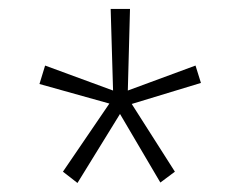

<svg xmlns="http://www.w3.org/2000/svg" viewBox="-20 -731 541 432"><path d="M226.1 -498 68.8 -542 81.5 -583.5 234.4 -527.3 229 -710.9H272.5L267.6 -527.3L419.9 -583.5L432.1 -544.4L276.4 -497.1L373.5 -344.7L340.8 -320.3L250 -474.6L154.3 -319.3L121.6 -344.7Z"/></svg>

Font: Ufes Sans Thin
Style: Regular
Weight: 100
Designer: Ricardo Esteves & Thais Bronze
Foundry: ProDesignUfes - Ricardo Esteves, Thais Bronze (This is a derivative work, based on Roboto family, by Christian Robertson
Version: Version 2.0